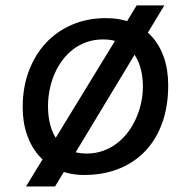

<svg xmlns="http://www.w3.org/2000/svg" viewBox="-20 -624 690 694"><path d="M179 50H74L474 -604.5H574ZM283.5 8.5Q234 8.5 193.2 -9Q152.5 -26.5 123.2 -58.5Q94 -90.5 78 -135.8Q62 -181 62 -236.5Q62 -308 84.2 -367.2Q106.5 -426.5 146.2 -469Q186 -511.5 241.2 -535Q296.5 -558.5 363 -558.5Q414 -558.5 455.5 -542Q497 -525.5 526.5 -494.2Q556 -463 572 -417.8Q588 -372.5 588 -315.5Q588 -241 566.8 -181Q545.5 -121 506 -79Q466.5 -37 410.2 -14.2Q354 8.5 283.5 8.5ZM496.5 -311Q496.5 -348.5 487.5 -379.8Q478.5 -411 460.5 -433.8Q442.5 -456.5 415.8 -469Q389 -481.5 353 -481.5Q320.5 -481.5 293 -471.8Q265.5 -462 243.5 -445Q221.5 -428 204.5 -404.8Q187.5 -381.5 176.2 -354.8Q165 -328 159.2 -298.5Q153.5 -269 153.5 -240Q153.5 -202.5 162 -171Q170.5 -139.5 187.8 -116.8Q205 -94 231.2 -81.5Q257.5 -69 293 -69Q325 -69 352.5 -78.8Q380 -88.5 402.5 -105.8Q425 -123 442.5 -146.2Q460 -169.5 472 -196.5Q484 -223.5 490.2 -252.8Q496.5 -282 496.5 -311Z"/></svg>

Font: B612 Mono
Style: Italic
Weight: 400
Italic angle: -10°
Version: Version 1.005